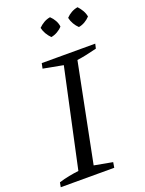

<svg xmlns="http://www.w3.org/2000/svg" viewBox="-164 -940 764 1015"><g transform="rotate(-20 218.0 -432.0)"><path d="M-4 0 1 -26Q30 -35 58.5 -40.5Q87 -46 113 -49L232 -601L120 -622L126 -651H427L421 -625Q385 -616 358.5 -610.5Q332 -605 309 -602L199 -49L302 -30L297 0ZM250 -864Q264 -851 273.5 -834Q283 -817 285 -799Q274 -786 256.5 -776Q239 -766 221 -763Q207 -777 197.5 -793.5Q188 -810 184 -828Q198 -842 214.5 -851.5Q231 -861 250 -864ZM405 -864Q418 -850 427.5 -833.5Q437 -817 440 -799Q427 -785 410.5 -775.5Q394 -766 376 -763Q363 -775 353 -792Q343 -809 339 -828Q352 -842 369 -851.5Q386 -861 405 -864Z"/></g></svg>

Font: Piazzolla 24pt
Style: Italic
Weight: 400
Italic angle: -11.3°
Designer: Juan Pablo del Peral
Foundry: Huerta Tipografica
Version: Version 2.005